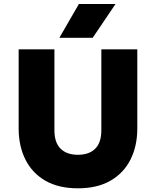

<svg xmlns="http://www.w3.org/2000/svg" viewBox="-20 -954 802 988"><path d="M381 15Q281 15 213.2 -24.2Q145.5 -63.5 110.8 -133Q76 -202.5 76 -293V-700H260V-284.5Q260 -220 291.8 -188.8Q323.5 -157.5 381 -157.5Q438.5 -157.5 470 -188.8Q501.5 -220 501.5 -284.5V-700H686.5V-293Q686.5 -203 651.8 -133.5Q617 -64 549 -24.5Q481 15 381 15ZM285.5 -759.5 386 -933.5H574.5L457 -759.5Z"/></svg>

Font: Geologica Cursive ExtraBold
Style: Regular
Weight: 800
Designer: Sindre Bremnes, Frode Helland
Foundry: Monokrom Skriftforlag AS
Version: Version 1.010;gftools[0.9.28]